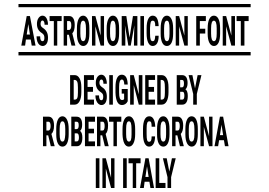

<svg xmlns="http://www.w3.org/2000/svg" viewBox="-20 -776 1340 956"><path d="M72 -517H1228V-500H72ZM72 -756H1228V-740H72ZM475 160H457V12H475ZM611 160H593V12H611ZM550 160H533L507 63V160H490V12H507L533 109V12H550ZM773 135H804V160H755V12H773ZM680 37H658V160H641V37H620V12H680ZM724 129H700L696 160H677L704 12H720L747 160H729ZM823 78 836 12H855L832 106V160H814V106L791 12H810ZM704 105H720L712 52ZM824 -108Q824 -79 816 -62.5Q808 -46 793 -46Q778 -46 770 -62Q762 -78 762 -107V-133Q762 -163 770 -180Q778 -197 793 -197Q807 -197 815.5 -180.5Q824 -164 824 -133ZM322 -108Q322 -79 314 -62.5Q306 -46 291 -46Q276 -46 268 -62Q260 -78 260 -107V-133Q260 -163 268 -180Q276 -197 291 -197Q305 -197 313.5 -180.5Q322 -164 322 -133ZM653 -108Q653 -79 644.5 -62.5Q636 -46 621.5 -46Q607 -46 599 -62Q591 -78 590 -107V-133Q590 -163 598.5 -180Q607 -197 622 -197Q636 -197 644.5 -180.5Q653 -164 653 -133ZM965 -108Q965 -79 957 -62.5Q949 -46 934.5 -46Q920 -46 911.5 -62Q903 -78 903 -107V-133Q903 -163 911 -180Q919 -197 934 -197Q949 -197 957 -180.5Q965 -164 965 -133ZM752 -97Q752 -72 744 -59Q736 -46 722 -46Q708 -46 700 -62.5Q692 -79 692 -109V-134Q692 -164 700 -180.5Q708 -197 723 -197Q737 -197 744.5 -183.5Q752 -170 753 -145H735Q735 -161 732.5 -166.5Q730 -172 723 -172Q716 -172 713 -164Q710 -156 710 -137V-109Q710 -87 712.5 -78.5Q715 -70 722 -70Q729 -70 732 -76Q735 -82 735 -97ZM1038 -48H1021L995 -144V-48H978V-195H995L1021 -98V-195H1038ZM1095 -78H1071L1066 -48H1048L1075 -195H1091L1118 -48H1100ZM220 -102H211V-48H194V-195H222Q235 -195 242 -183.5Q249 -172 249 -151Q249 -121 236 -109L252 -49V-48H233ZM489 -102H480V-48H463V-195H491Q504 -195 511 -183.5Q518 -172 518 -151Q518 -121 506 -109L521 -49V-48H502ZM863 -102H854V-48H837V-195H865Q878 -195 885 -183.5Q892 -172 892 -151Q892 -121 880 -109L895 -49V-48H876ZM335 -48V-195H361Q375 -195 382 -185Q389 -175 389 -155Q389 -143 386 -135Q383 -127 378 -124Q384 -121 387 -112.5Q390 -104 390 -91Q390 -70 383 -59Q376 -48 363 -48ZM584 -170H562V-48H545V-170H523V-195H584ZM448 -112H421V-72H453V-48H403V-195H453V-170H421V-135H448ZM807 -133Q807 -153 803.5 -162.5Q800 -172 793 -172Q786 -172 782.5 -163Q779 -154 779 -134V-108Q779 -89 782.5 -80Q786 -71 793 -71Q800 -71 803.5 -79.5Q807 -88 807 -107ZM635 -133Q635 -153 632 -162.5Q629 -172 622 -172Q615 -172 611.5 -163Q608 -154 608 -134V-108Q608 -89 611.5 -80Q615 -71 622 -71Q629 -71 632 -79.5Q635 -88 635 -107ZM948 -133Q948 -153 944.5 -162.5Q941 -172 934 -172Q927 -172 923.5 -162.5Q920 -153 920 -134V-108Q920 -89 923.5 -80Q927 -71 934 -71Q941 -71 944.5 -79.5Q948 -88 948 -107ZM305 -133Q305 -153 301.5 -162.5Q298 -172 291 -172Q284 -172 280.5 -162.5Q277 -153 277 -134V-108Q277 -89 280.5 -80Q284 -71 291 -71Q298 -71 301 -79.5Q304 -88 305 -107ZM352 -112V-72H363Q368 -72 370.5 -77Q373 -82 373 -91Q373 -111 364 -112ZM1075 -103H1091L1083 -155ZM480 -126H490Q496 -126 498.5 -132Q501 -138 501 -148Q501 -170 491 -170H480ZM854 -126H864Q870 -126 872.5 -132Q875 -138 875 -148Q875 -170 865 -170H854ZM211 -126H221Q226 -126 229 -132Q232 -138 232 -148Q232 -170 221 -170H211ZM352 -133H361Q372 -133 372 -152Q372 -162 369.5 -166Q367 -170 361 -170H352ZM616 -272Q611 -262 603.5 -257.5Q596 -253 587 -253Q572 -253 564 -268.5Q556 -284 555 -315V-341Q555 -372 563 -388Q571 -404 586 -404Q600 -404 607.5 -392.5Q615 -381 616 -355H599Q598 -370 595 -375Q592 -380 587 -380Q580 -380 576.5 -371Q573 -362 573 -343V-316Q573 -296 576.5 -287Q580 -278 588 -278Q593 -278 597 -281L598 -283V-310H586V-333H616ZM494 -294Q494 -303 491.5 -307.5Q489 -312 482 -317Q469 -325 463 -336.5Q457 -348 457 -363Q457 -382 465 -393Q473 -404 485 -404Q493 -404 499 -398.5Q505 -393 508.5 -382.5Q512 -372 512 -359H495Q495 -369 492.5 -374.5Q490 -380 485 -380Q480 -380 477.5 -375.5Q475 -371 475 -363Q475 -357 478 -352Q481 -347 488 -342Q501 -334 506.5 -322.5Q512 -311 512 -294Q512 -275 505 -264Q498 -253 485 -253Q477 -253 470 -259Q463 -265 459 -276Q455 -287 455 -301H473Q473 -289 476 -283Q479 -277 485 -277Q494 -277 494 -294ZM443 -319H416V-280H448V-255H398V-402H448V-378H416V-343H443ZM951 -336 964 -402H983L960 -308V-255H942V-308L919 -402H938ZM747 -319H720V-280H752V-255H703V-402H752V-378H720V-343H747ZM689 -255H671L646 -352V-255H628V-402H646L671 -306V-402H689ZM763 -255V-402H785Q801 -402 810 -386Q819 -370 819 -341V-317Q819 -288 810 -271.5Q801 -255 785 -255ZM542 -255H524V-402H542ZM329 -255V-402H352Q367 -402 376 -386Q385 -370 385 -341V-317Q385 -288 376 -271.5Q367 -255 352 -255ZM860 -255V-402H886Q900 -402 907 -392Q914 -382 914 -362Q914 -351 911 -343Q908 -335 903 -331Q909 -328 912 -319.5Q915 -311 915 -298Q915 -277 908 -266Q901 -255 888 -255ZM347 -378V-280H352Q361 -280 364.5 -287.5Q368 -295 368 -315V-340Q368 -361 364.5 -369Q361 -377 353 -378ZM780 -378V-280H785Q794 -280 797.5 -287.5Q801 -295 801 -315V-340Q801 -361 798 -369Q795 -377 786 -378ZM877 -319V-280H888Q893 -280 895.5 -285Q898 -290 898 -299Q898 -319 889 -319ZM877 -341H886Q896 -341 896 -359Q896 -369 894 -373.5Q892 -378 886 -378H877ZM573 -609Q573 -579 565 -563Q557 -547 542.5 -547Q528 -547 519.5 -563Q511 -579 511 -608V-634Q511 -664 519.5 -681Q528 -698 542 -698Q557 -698 565 -681.5Q573 -665 573 -634ZM842 -609Q842 -579 834 -563Q826 -547 811 -547Q796 -547 788 -563Q780 -579 780 -608V-634Q780 -664 788 -681Q796 -698 811 -698Q825 -698 833.5 -681.5Q842 -665 842 -634ZM425 -609Q425 -579 417 -563Q409 -547 394.5 -547Q380 -547 371.5 -563Q363 -579 363 -608V-634Q363 -664 371 -681Q379 -698 394 -698Q408 -698 416.5 -681.5Q425 -665 425 -634ZM1076 -609Q1076 -579 1068 -563Q1060 -547 1045.5 -547Q1031 -547 1022.5 -563Q1014 -579 1014 -608V-634Q1014 -664 1022 -681Q1030 -698 1045 -698Q1060 -698 1068 -681.5Q1076 -665 1076 -634ZM770 -598Q770 -573 762 -560Q754 -547 740 -547Q726 -547 718 -563.5Q710 -580 710 -610V-635Q710 -665 718 -681.5Q726 -698 740 -698Q755 -698 762 -684.5Q769 -671 770 -646H753Q753 -662 750 -667.5Q747 -673 740 -673Q733 -673 730.5 -665Q728 -657 727 -638V-610Q727 -588 730 -579.5Q733 -571 740 -571Q747 -571 749.5 -577Q752 -583 753 -598ZM201 -587Q201 -596 198.5 -601Q196 -606 189 -611Q176 -619 170 -630Q164 -641 164 -657Q164 -675 172 -686.5Q180 -698 192 -698Q200 -698 206 -692.5Q212 -687 215.5 -676.5Q219 -666 219 -653H202Q202 -663 199 -668.5Q196 -674 191 -674Q187 -674 184.5 -669Q182 -664 182 -657Q182 -651 184.5 -646Q187 -641 195 -636Q207 -628 213 -616.5Q219 -605 219 -588Q219 -568 211.5 -557.5Q204 -547 192 -547Q184 -547 177 -552.5Q170 -558 166 -569Q162 -580 162 -595H180Q180 -582 183 -576.5Q186 -571 192 -571Q201 -571 201 -587ZM915 -549H898L872 -645V-549H855V-696H872L898 -599V-696H915ZM498 -549H481L455 -645V-549H438V-696H455L481 -599V-696H498ZM1150 -549H1132L1106 -645V-549H1089V-696H1106L1132 -599V-696H1150ZM287 -671H265V-549H248V-671H227V-696H287ZM1218 -671H1197V-549H1179V-671H1158V-696H1218ZM323 -603H314V-549H297V-696H325Q338 -696 345 -684.5Q352 -673 352 -652Q352 -622 340 -610L355 -550V-549H336ZM133 -579H109L105 -549H86L113 -696H129L157 -549H138ZM1002 -609H975V-549H957V-696H1005V-671H975V-633H1002ZM697 -549H679V-696H697ZM609 -696 625 -589 642 -696H664V-549H647V-589L649 -650L631 -549H619L602 -650L604 -589V-549H586V-696ZM1059 -634Q1059 -654 1055.5 -663.5Q1052 -673 1045 -673Q1038 -673 1034.5 -663.5Q1031 -654 1031 -635V-609Q1031 -590 1034.5 -580.5Q1038 -571 1045 -571Q1052 -571 1055.5 -580Q1059 -589 1059 -608ZM408 -634Q408 -654 404.5 -663.5Q401 -673 394 -673Q387 -673 383.5 -663.5Q380 -654 380 -635V-609Q380 -590 383.5 -580.5Q387 -571 394 -571Q401 -571 404.5 -580Q408 -589 408 -608ZM824 -634Q824 -654 821 -663.5Q818 -673 811 -673Q804 -673 800.5 -663.5Q797 -654 797 -635V-609Q797 -590 800.5 -580.5Q804 -571 811 -571Q818 -571 821 -580Q824 -589 824 -608ZM556 -634Q556 -654 552.5 -663.5Q549 -673 542 -673Q535 -673 532 -663.5Q529 -654 528 -635V-609Q528 -590 531.5 -580.5Q535 -571 542 -571Q549 -571 552.5 -580Q556 -589 556 -608ZM113 -604H129L121 -656ZM314 -627H324Q329 -627 332 -633Q335 -639 335 -649Q335 -671 325 -671H314Z"/></svg>

Font: Astronomicon
Style: Regular
Weight: 400
Version: Version 1.1